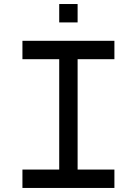

<svg xmlns="http://www.w3.org/2000/svg" viewBox="-20 -929 676 949"><path d="M272.7 -90.9H90.9V0H545.5V-90.9H363.6V-636.4H545.5V-727.3H90.9V-636.4H272.7ZM272.7 -909.1V-818.2H363.6V-909.1Z"/></svg>

Font: Departure Mono
Style: Regular
Weight: 400
Monospace: yes
Designer: Helena Zhang
Version: Version 1.500;Glyphs 3.3.1 (3343)